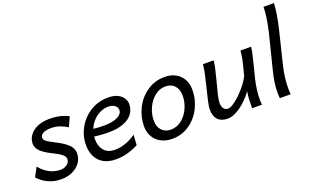

<svg xmlns="http://www.w3.org/2000/svg" viewBox="-86 -1182 2589 1610"><g transform="rotate(-20 1208.5 -377.5)"><path d="M302.2 -420.9Q256.3 -420.9 230.2 -407Q204.1 -393.1 204.1 -367.7Q204.1 -355.5 213.9 -345Q223.6 -334.5 243.2 -323Q262.7 -311.5 305.7 -289.6Q367.7 -257.8 401.4 -224.9Q435.1 -191.9 435.1 -149.4Q435.1 -101.6 408.9 -64.9Q382.8 -28.3 337.9 -8.1Q293 12.2 238.3 12.2Q172.9 12.2 121.8 -12.5Q70.8 -37.1 34.7 -77.1L77.6 -158.7Q110.8 -116.2 158 -90.3Q205.1 -64.5 259.8 -64.5Q281.2 -64.5 300.3 -73Q319.3 -81.5 330.6 -96.4Q341.8 -111.3 341.8 -129.4Q341.8 -146 330.8 -159.7Q319.8 -173.3 295.9 -188.2Q272 -203.1 227.5 -225.1Q171.4 -252.9 141.8 -283.2Q112.3 -313.5 112.3 -349.6Q112.3 -390.1 136.7 -424.1Q161.1 -458 206.5 -478Q252 -498 312.5 -498Q371.1 -498 414.3 -486.8Q457.5 -475.6 483.4 -459.5L444.8 -375.5Q418.9 -393.1 381.1 -407Q343.3 -420.9 302.2 -420.9Z M726.6 12.2Q661.1 12.2 616.7 -12.9Q572.3 -38.1 550.3 -82.8Q528.3 -127.4 528.3 -185.5Q528.3 -266.1 568.4 -338.1Q608.4 -410.2 679.2 -454.1Q750 -498 838.4 -498Q887.7 -498 921.4 -481.7Q955.1 -465.3 971.2 -439.7Q987.3 -414.1 987.3 -386.2Q987.3 -339.8 961.2 -302.5Q935.1 -265.1 879.6 -243.2Q824.2 -221.2 739.3 -221.2Q686.5 -221.2 617.7 -230Q616.2 -218.3 616.2 -205.1Q616.2 -143.6 648.9 -104.7Q681.6 -65.9 748 -65.9Q792.5 -65.9 842 -83.7Q891.6 -101.6 933.6 -131.8L927.7 -40.5Q884.3 -17.1 833 -2.4Q781.7 12.2 726.6 12.2ZM724.6 -288.1Q778.3 -288.1 816.2 -298.3Q854 -308.6 873.3 -326.7Q892.6 -344.7 892.6 -367.7Q892.6 -393.1 869.9 -409.4Q847.2 -425.8 813 -425.8Q776.9 -425.8 741.5 -409.4Q706.1 -393.1 677.5 -363Q648.9 -333 632.8 -293.5Q681.2 -288.1 724.6 -288.1Z M1341.8 -498Q1396.5 -498 1438 -476.1Q1479.5 -454.1 1502.7 -413.1Q1525.9 -372.1 1525.9 -316.4Q1525.9 -233.9 1488.3 -158Q1450.7 -82 1382.8 -34.9Q1314.9 12.2 1229 12.2Q1174.3 12.2 1131.3 -9.5Q1088.4 -31.2 1064 -72Q1039.6 -112.8 1039.6 -168Q1039.6 -250.5 1077.6 -326.7Q1115.7 -402.8 1184.8 -450.4Q1253.9 -498 1341.8 -498ZM1132.8 -185.5Q1132.8 -129.4 1162.6 -96.9Q1192.4 -64.5 1243.2 -64.5Q1297.9 -64.5 1341.3 -99.6Q1384.8 -134.8 1408.7 -189Q1432.6 -243.2 1432.6 -298.3Q1432.6 -355.5 1402.8 -388.2Q1373 -420.9 1322.3 -420.9Q1267.6 -420.9 1224.4 -385.5Q1181.2 -350.1 1157 -295.2Q1132.8 -240.2 1132.8 -185.5Z M1953.1 -148.9Q1920.4 -103.5 1879.9 -66.7Q1839.4 -29.8 1798.3 -8.8Q1757.3 12.2 1723.6 12.2Q1667 12.2 1636.7 -18.8Q1606.4 -49.8 1606.4 -109.9Q1606.4 -143.1 1618.7 -192.9L1652.8 -334.5Q1666 -388.2 1672.1 -418.5Q1678.2 -448.7 1682.1 -488.3H1777.3Q1775.4 -461.9 1768.6 -428.7Q1761.7 -395.5 1747.6 -342.8Q1723.1 -251 1712.4 -204.8Q1701.7 -158.7 1701.7 -136.7Q1701.7 -101.6 1716.1 -83.7Q1730.5 -65.9 1755.4 -65.9Q1778.8 -65.9 1822 -99.1Q1865.2 -132.3 1908 -181.9Q1950.7 -231.4 1972.7 -275.9Q1995.6 -361.8 2004.9 -405.3Q2014.2 -448.7 2016.6 -488.3H2111.8Q2109.9 -464.4 2101.3 -426.5Q2092.8 -388.7 2076.2 -323.2Q2060.5 -263.2 2050.8 -222.2Q2040.5 -179.7 2034.7 -133.3Q2028.8 -86.9 2028.8 -48.8Q2028.8 -17.6 2031.2 0H1943.4Q1943.4 -45.4 1945.1 -79.3Q1946.8 -113.3 1953.1 -148.9Z M2380.4 -539.6 2310.1 -252.4Q2297.9 -203.1 2291.3 -150.9Q2284.7 -98.6 2284.7 -54.7Q2284.7 -22 2288.1 0H2190.4Q2188 -27.8 2188 -50.8Q2188 -132.8 2214.8 -238.8L2290.5 -540.5Q2304.7 -597.7 2314.5 -661.6Q2324.2 -725.6 2324.2 -766.6H2417Q2417 -733.9 2406.5 -668.5Q2396 -603 2380.4 -539.6Z"/></g></svg>

Font: Lesson One
Style: Italic
Weight: 400
Italic angle: -14°
Designer: But Ko, Victor Gaultney, Annie Olsen, Julie Remington, Don Collingsworth, Eric Hays, Becca Hirsbrunner
Version: Version 1.100